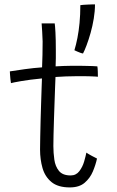

<svg xmlns="http://www.w3.org/2000/svg" viewBox="-20 -820 522 858"><path d="M413.5 -111.5Q407.5 -83.5 395 -53.8Q382.5 -24 358.2 -3.2Q334 17.5 292 17.5Q239 17.5 210 -6.5Q181 -30.5 170 -69Q159 -107.5 159 -151.5Q159 -174 159.8 -209Q160.5 -244 161.5 -283.8Q162.5 -323.5 163.8 -361Q165 -398.5 166 -427.5Q167 -456.5 167.5 -469.5Q111.5 -464 74.2 -457.5Q37 -451 29 -448.5Q27.5 -456 26.5 -466.5Q25.5 -477 24.8 -486.8Q24 -496.5 24 -501Q51.5 -505.5 91.5 -511Q131.5 -516.5 168 -519Q169 -543.5 169.8 -574.5Q170.5 -605.5 170.5 -634.5Q170 -657.5 168.5 -678.8Q167 -700 166 -715.5H224.5Q226 -707 227.8 -674.8Q229.5 -642.5 229.5 -596.5Q229.5 -581.5 229.5 -559.5Q229.5 -537.5 228.5 -523.5Q243 -524.5 264.8 -525.2Q286.5 -526 300.5 -526Q325.5 -526 350.2 -525.8Q375 -525.5 393 -524.8Q411 -524 415 -523.5Q416.5 -517 417 -501Q417.5 -485 417.5 -477Q412.5 -478 382.2 -479Q352 -480 322 -479.5Q300 -479.5 274.2 -478.5Q248.5 -477.5 228 -476Q227.5 -461.5 226.2 -431.2Q225 -401 223.8 -363.2Q222.5 -325.5 221.2 -287.2Q220 -249 219.2 -217Q218.5 -185 218.5 -167.5Q218.5 -137 222.8 -106.8Q227 -76.5 243.5 -56.2Q260 -36 295.5 -36Q320 -36 334.5 -55Q349 -74 356 -98.2Q363 -122.5 366 -138Q368.5 -136 375.2 -132Q382 -128 390.2 -123.5Q398.5 -119 405.2 -115.8Q412 -112.5 413.5 -111.5ZM404.5 -800.5Q404.5 -770 399 -736.8Q393.5 -703.5 384.8 -672.8Q376 -642 367 -618Q358 -594 351 -581Q346 -581.5 338.8 -584.2Q331.5 -587 324 -590.2Q316.5 -593.5 312.5 -595.5Q320 -620 326 -650.5Q332 -681 335.5 -717.8Q339 -754.5 339 -797Q345 -798 353.5 -798.5Q362 -799 371.2 -799.5Q380.5 -800 389.2 -800.2Q398 -800.5 404.5 -800.5Z"/></svg>

Font: Grandstander Thin ExtraLight
Style: Regular
Weight: 250
Version: Version 1.200